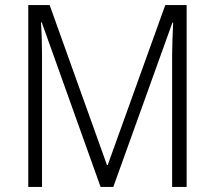

<svg xmlns="http://www.w3.org/2000/svg" viewBox="-20 -734 843 754"><path d="M375 0H425L657 -645H660C658 -597 656 -554 656 -519V0H713V-714H629L403 -86H400L175 -714H91V0H145V-516C145 -556 144 -599 141 -646H144Z"/></svg>

Font: Noto Sans Malayalam SemiCondensed Light
Style: Regular
Weight: 300
Width: 4
Designer: Jelle Bosma - Monotype Design Team
Foundry: Monotype Imaging Inc.
Version: Version 2.104